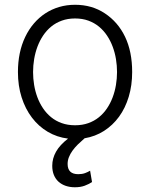

<svg xmlns="http://www.w3.org/2000/svg" viewBox="-20 -573 631 807"><path d="M55.4 -270.2Q55.4 -353.7 85.9 -417.6Q101.2 -449.6 122.7 -474.6Q144.2 -499.6 170.8 -517Q197.4 -534.4 228.9 -543.7Q260.3 -552.9 295.5 -552.9Q366.5 -552.9 420.5 -517Q475.9 -480.5 505.7 -418.3Q535.5 -356.2 535.5 -270.2Q535.5 -214.1 521.1 -166.4Q506.7 -118.6 480.3 -82.4Q453.8 -46.2 417.1 -22.7Q380.3 0.7 335.6 8.2Q320.7 21 307.5 33.9Q294.4 46.9 284.8 60.2Q275.2 73.5 269.7 87.4Q264.2 101.2 264.2 116.1Q264.2 159.1 308.9 159.1Q324.9 159.1 337.2 154.7Q349.4 150.2 358.7 144.5L366.8 192.1Q353.7 201 335.9 207.6Q318.2 214.1 294.7 214.1Q273.8 214.1 256.2 208.1Q238.6 202.1 226 190.7Q213.4 179.3 206.5 162.5Q199.6 145.6 199.6 123.9Q199.6 92.7 215.6 64.5Q231.5 36.2 266 9.6Q219.5 3.9 180.8 -19Q142 -41.9 114.2 -78.7Q86.3 -115.4 70.8 -164.1Q55.4 -212.7 55.4 -270.2ZM119 -270.2Q119 -243.3 123.4 -216.3Q127.8 -189.3 137.1 -164.4Q146.3 -139.6 160.7 -118.1Q175.1 -96.6 194.6 -80.6Q214.1 -64.6 239.3 -55.6Q264.6 -46.5 295.5 -46.5Q326 -46.5 351 -55.4Q376.1 -64.3 395.6 -80.1Q415.1 -95.9 429.5 -117.2Q443.9 -138.5 453.3 -163.4Q462.7 -188.2 467.3 -215.6Q471.9 -242.9 471.9 -270.2Q471.9 -297.2 467.5 -324.2Q463.1 -351.2 453.8 -376.2Q444.6 -401.3 430.2 -422.9Q415.8 -444.6 396.3 -460.8Q376.8 -476.9 351.6 -486.2Q326.3 -495.4 295.5 -495.4Q264.9 -495.4 239.9 -486.3Q214.8 -477.3 195.3 -461.3Q175.8 -445.3 161.4 -423.8Q147 -402.3 137.6 -377.3Q128.2 -352.3 123.6 -324.9Q119 -297.6 119 -270.2Z"/></svg>

Font: Inter P Light
Style: Regular
Weight: 300
Designer: Rasmus Andersson
Foundry: rsms
Version: Version 3.018;git-588b23468